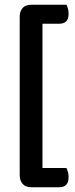

<svg xmlns="http://www.w3.org/2000/svg" viewBox="-20 -673 318 809"><path d="M260 -653Q264 -646 266.5 -636Q269 -626 269 -614Q269 -573 229 -573H159V35H260Q264 43 266.5 52.5Q269 62 269 74Q269 116 229 116H113Q87 116 75 101.5Q63 87 63 65V-603Q63 -625 75 -639Q87 -653 113 -653Z"/></svg>

Font: Baloo Thambi 2 Medium
Style: Regular
Weight: 500
Designer: Aadarsh Rajan and Ek Type
Foundry: Ek Type
Version: Version 1.640;hotconv 1.0.111;makeotfexe 2.5.65597; ttfautoh